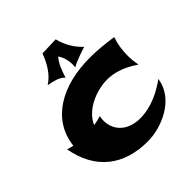

<svg xmlns="http://www.w3.org/2000/svg" viewBox="-222 -997 1206 1206"><g transform="rotate(-45 381.5 -393.5)"><path d="M734 -193C625 -113 534 -98 478 -98C381 -98 305 -154 305 -252C305 -261 306 -274 309 -288C287 -281 265 -276 244 -273C283 -366 405 -418 505 -418C558 -418 627 -402 710 -345C703 -382 701 -409 701 -433C701 -481 708 -529 724 -575C645 -587 581 -592 524 -592C276 -592 84 -484 60 -274C46 -277 31 -281 16 -286C55 -70 199 38 410 38C533 38 712 -35 734 -193ZM547 -665C498 -712 470 -763 454 -825L333 -821C308 -754 272 -693 215 -657C255 -649 303 -640 328 -611C344 -663 359 -703 389 -738C413 -703 423 -653 416 -613C454 -635 507 -652 547 -665Z"/></g></svg>

Font: Shojumaru
Style: Regular
Weight: 400
Designer: Astigmatic (AOETI)
Foundry: Astigmatic (AOETI)
Version: Version 1.000